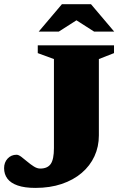

<svg xmlns="http://www.w3.org/2000/svg" viewBox="-20 -904 594 938"><path d="M463 -242.5Q463 -187.5 441.5 -140.8Q420 -94 379.2 -59.2Q338.5 -24.5 281.2 -5.2Q224 14 153 14Q100.5 14 66.5 2.2Q32.5 -9.5 16.2 -31.2Q0 -53 0 -82.5Q0 -110.5 17.2 -129.2Q34.5 -148 61 -148Q70.5 -148 84.2 -137.8Q98 -127.5 113.5 -114.2Q129 -101 145.2 -90.8Q161.5 -80.5 176.5 -80.5Q212 -80.5 227.8 -103Q243.5 -125.5 243.5 -180.5V-615.5L164.5 -644.5V-682.5H537V-644.5L463 -615.5ZM336 -816H371L267 -749.5H169L282.5 -883.5H424.5L538 -749.5H440Z"/></svg>

Font: Newsreader ExtraBold
Style: Regular
Weight: 800
Designer: Hugues Gentile
Foundry: Production Type
Version: Version 1.003